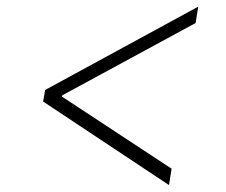

<svg xmlns="http://www.w3.org/2000/svg" viewBox="-20 -567 668 567"><path d="M107.4 -267.1 113.3 -301.3 565.4 -547.4 557.6 -499 159.7 -283.2 164.6 -290.5 162.6 -277.8 159.2 -284.2 486.8 -68.8 479 -20.5Z"/></svg>

Font: Inter Tight ExtraLight
Style: Italic
Weight: 250
Italic angle: -9.39999°
Designer: Rasmus Andersson
Foundry: rsms
Version: Version 3.004